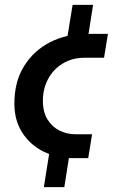

<svg xmlns="http://www.w3.org/2000/svg" viewBox="-20 -649 463 788"><path d="M254 -482 278 -629H362L341 -495ZM160 119 184 -32 265 -15 244 119ZM277 0Q213 0 158.5 -27Q104 -54 71.5 -104.5Q39 -155 39 -224Q39 -314 79 -378Q119 -442 186 -476Q253 -510 336 -510H423L407 -412H328Q276 -412 237 -388Q198 -364 177 -324Q156 -284 156 -236Q156 -189 175 -158.5Q194 -128 224.5 -113Q255 -98 289 -98H358L342 0Z"/></svg>

Font: MuseoModerno Thin Medium
Style: Italic
Weight: 500
Italic angle: -9°
Version: Version 1.003